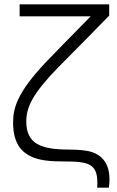

<svg xmlns="http://www.w3.org/2000/svg" viewBox="-20 -740 537 880"><path d="M479 120C494 11 446.5 -35 382 -48C351.5 -54 307 -54.5 295 -54.5C168 -54.5 100.5 -81 100.5 -182.5C100.5 -248.5 129 -310 246 -430.5C314 -498 415 -601.5 480.5 -668.5V-720H70V-665H395.5C302.5 -571.5 219 -484.5 187 -451.5C61.5 -317.5 40 -248 40 -178C40 -14.5 156.5 0 269.5 0C389 0 433 8 425.5 120Z"/></svg>

Font: Hauora Light
Style: Regular
Weight: 300
Designer: Wayne Shih
Foundry: WCYS
Version: Version 1.001;hotconv 1.0.109;makeotfexe 2.5.65596